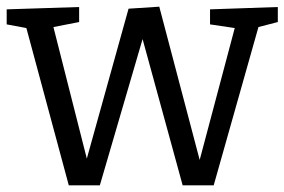

<svg xmlns="http://www.w3.org/2000/svg" viewBox="-25 -553 852 575"><path d="M604 -525 807 -532V-487L749 -472L615 2H522L402 -436L274 2H181L54 -469L-5 -480V-525L212 -532V-487L135 -472L235 -78L360 -527L452 -533L573 -74L678 -469L604 -480Z"/></svg>

Font: Bitter Pro
Style: Regular
Weight: 400
Designer: Sol Matas, and Bitter project Authors
Foundry: Sol Matas
Version: Version 1.010